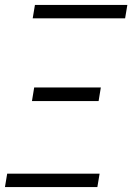

<svg xmlns="http://www.w3.org/2000/svg" viewBox="-25 -755 534 775"><path d="M480 -681H107L116 -735H489ZM373 -347H104L113 -402H382ZM-5 0 4 -54H377L368 0Z"/></svg>

Font: Iosevka QP Light
Style: Italic
Weight: 300
Italic angle: -9°
Designer: Belleve Invis
Foundry: Belleve Invis
Version: Version 20.0.0; ttfautohint (v1.8.4)